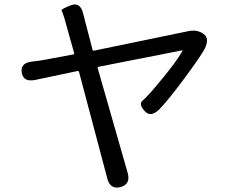

<svg xmlns="http://www.w3.org/2000/svg" viewBox="-20 -802 1040 857"><path d="M518 33Q472 45 459 -5L333 -480Q332 -486 326 -485L136 -445Q84 -435 77 -478Q70 -521 122 -527L139 -529Q164 -532 189 -537L307 -559Q312 -560 311 -565L281 -672Q274 -697 267 -722Q258 -750 255 -755.5Q252 -761 295 -778Q338 -795 351 -742L393 -580Q394 -575 400 -576L821 -663Q860 -671 888 -651Q916 -631 895 -587Q882 -559 803 -452Q727 -350 690 -313Q652 -276 625 -307Q597 -338 618 -354.5Q639 -371 706 -453Q765 -524 794 -574Q797 -578 792 -577L420 -504Q415 -503 416 -498L550 -30Q564 20 518 33Z"/></svg>

Font: Resource Han Rounded KR
Style: Regular
Weight: 400
Designer: Cyano Hao (round all glyphs); Ryoko NISHIZUKA 西塚涼子 (kana, bopomofo & ideographs); Paul D. Hunt (Latin, Greek & Cyrillic)
Foundry: Cyano Hao
Version: 0.990